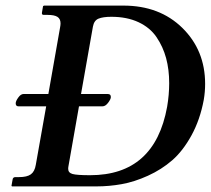

<svg xmlns="http://www.w3.org/2000/svg" viewBox="-20 -666 753 686"><path d="M225.1 -75.2Q223.6 -67.9 223.6 -63Q223.6 -48.8 239 -44.4Q254.4 -40 301.8 -40Q532.7 -40 577.1 -284.2Q584.5 -327.6 584.5 -368.7Q584.5 -417.5 573.5 -458.3Q562.5 -499 539.3 -533.2Q516.1 -567.4 474.9 -586.7Q433.6 -606 377.9 -606Q348.1 -606 332 -599.4Q315.9 -592.8 312 -570.8L269.5 -330.1H365.2Q376.5 -330.1 376 -318.8Q376 -312 366.5 -299.1Q356.9 -286.1 346.2 -286.1H262.2ZM22.9 0 21 -2 24.9 -23.9Q25.9 -32.7 34.2 -33.2H47.9Q76.7 -33.2 90.3 -43.2Q104 -53.2 107.9 -77.1L145 -286.1H45.9Q36.1 -286.1 36.1 -296.9Q36.1 -304.7 45.2 -317.4Q54.2 -330.1 64 -330.1H152.8L194.8 -568.8Q196.3 -576.7 196.3 -582.5Q196.3 -598.6 185.3 -605.7Q174.3 -612.8 149.9 -612.8H136.2Q128.4 -612.8 129.9 -621.1L133.8 -644L137.2 -646H420.9Q550.3 -646 631.6 -566.2Q712.9 -486.3 712.9 -366.2Q712.9 -337.4 708 -309.1Q694.8 -238.3 664.3 -182.6Q633.8 -127 595.5 -93.5Q557.1 -60.1 508.5 -38.1Q460 -16.1 415 -8.1Q370.1 0 324.2 0Z"/></svg>

Font: Linux Libertine
Style: Semibold Italic
Weight: 600
Italic angle: -11.5°
Designer: Philipp H. Poll
Foundry: Philipp H. Poll
Version: Version 5.1.2 ; ttfautohint (v0.9)